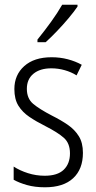

<svg xmlns="http://www.w3.org/2000/svg" viewBox="-20 -785 408 815"><path d="M332 -136Q332 -67 290.5 -28.5Q249 10 171 10Q128 10 94.5 0.5Q61 -9 38 -22V-78Q64 -61 98.5 -50Q133 -39 170 -39Q224 -39 250.5 -64.5Q277 -90 277 -134Q277 -177 251 -200Q225 -223 172 -250Q134 -269 104.5 -289Q75 -309 58 -336.5Q41 -364 41 -407Q41 -467 83 -504.5Q125 -542 199 -542Q235 -542 267.5 -533.5Q300 -525 327 -510L305 -465Q283 -479 255 -487Q227 -495 198 -495Q150 -495 122 -472Q94 -449 94 -408Q94 -367 120.5 -344.5Q147 -322 201 -294Q239 -275 268 -255Q297 -235 314.5 -207Q332 -179 332 -136ZM309 -757Q294 -735 270.5 -707Q247 -679 221 -652Q195 -625 174 -606H139V-617Q169 -654 196.5 -692Q224 -730 244 -765H309Z"/></svg>

Font: Noto Sans Sinhala UI Condensed Light
Style: Regular
Weight: 300
Width: 3
Designer: Jelle Bosma - Monotype Design Team
Foundry: Monotype Imaging Inc.
Version: Version 2.006; ttfautohint (v1.8.4.7-5d5b)